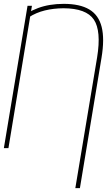

<svg xmlns="http://www.w3.org/2000/svg" viewBox="-26 -757 547 981"><path d="M382.3 204.1H358.9L470.2 -463.9Q492.2 -599.1 453.6 -656.7Q415 -714.4 298.3 -714.8Q247.1 -714.4 203.1 -703.6Q159.2 -692.9 121.6 -668.9L113.8 -689.5Q139.2 -705.1 168.2 -715.8Q197.3 -726.6 230 -731.9Q262.7 -737.3 299.3 -737.3Q382.3 -737.3 430.2 -708.7Q478 -680.2 493.4 -619.4Q508.8 -558.6 492.7 -461.9ZM137.2 -727.5 17.1 0H-6.3L114.7 -727.5Z"/></svg>

Font: Inter 20pt Thin
Style: Italic
Weight: 250
Italic angle: -9.3988°
Version: Version 4.001;git-66647c0bb